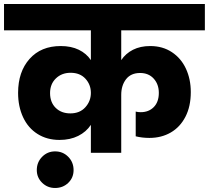

<svg xmlns="http://www.w3.org/2000/svg" viewBox="-37 -760 1039 955"><path d="M566 -609V-461Q588 -494 624.5 -512.5Q661 -531 710 -531Q772 -531 818 -500.5Q864 -470 888 -418Q912 -366 912 -302Q912 -231 885.5 -179.5Q859 -128 812.5 -101Q766 -74 706 -74Q670 -74 638 -82V-205Q649 -202 663 -202Q703 -202 728 -227.5Q753 -253 753 -298Q753 -341 727.5 -369Q702 -397 660 -397Q614 -397 590 -366Q566 -335 566 -288V0H415V-139Q392 -104 352 -84Q312 -64 259 -64Q197 -64 150 -93.5Q103 -123 78 -176.5Q53 -230 53 -298Q53 -403 110 -467Q167 -531 265 -531Q317 -531 355 -512.5Q393 -494 415 -461V-609H-17V-740H982V-609ZM313 -196Q360 -196 387.5 -226.5Q415 -257 415 -298Q415 -339 388 -368.5Q361 -398 314 -398Q270 -398 241 -370Q212 -342 212 -297Q212 -251 240 -223.5Q268 -196 313 -196ZM329 86Q329 124 302.5 149.5Q276 175 237 175Q199 175 172.5 149Q146 123 146 86Q146 47 172.5 20Q199 -7 237 -7Q276 -7 302.5 20Q329 47 329 86Z"/></svg>

Font: MSTAGE
Style: Bold
Weight: 700
Designer: Ninad Kale (Devanagari), Jonny Pinhorn (Latin)
Foundry: Indian Type Foundry
Version: 4.004